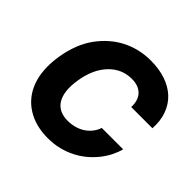

<svg xmlns="http://www.w3.org/2000/svg" viewBox="-181 -925 1122 1122"><g transform="rotate(45 380.0 -363.5)"><path d="M64.6 -373.9Q84.2 -492.9 142 -573.2Q170.5 -612.6 205.3 -643.3Q240.1 -674 280.4 -694.8Q320.7 -715.6 365.6 -726.4Q410.5 -737.2 459.5 -737.2Q527.7 -737.2 582.4 -718.9Q637.1 -700.6 674.7 -665.7Q712.4 -630.7 731.2 -579.9Q750 -529.1 746.1 -463.8H570.7Q572.1 -491.5 565.3 -513.5Q558.6 -535.5 544.2 -551Q529.8 -566.4 508 -574.8Q486.2 -583.1 457.4 -583.1Q375 -583.1 316.8 -522.4Q257.8 -461.3 240.4 -353.3Q231.9 -301.1 236.5 -261.9Q241.1 -222.7 257.3 -196.6Q273.4 -170.5 300.6 -157.3Q327.8 -144.2 364.3 -144.2Q393.1 -144.2 419.7 -151.1Q446.4 -158 468.9 -172.1Q491.5 -186.1 508.7 -207Q525.9 -228 535.5 -255.7H712.4Q703.8 -223.7 687.7 -191.6Q671.5 -159.4 647.9 -130Q624.3 -100.5 593.9 -74.9Q563.6 -49.4 526.6 -30.5Q489.7 -11.7 446.7 -0.9Q403.8 9.9 354.8 9.9Q253.2 9.9 181.5 -35.2Q145.2 -57.9 118.8 -90.7Q92.3 -123.6 76.9 -166.2Q61.4 -208.8 58.1 -260.8Q54.7 -312.9 64.6 -373.9Z"/></g></svg>

Font: Inter P Extra Bold
Style: Italic
Weight: 800
Italic angle: 9.39999°
Designer: Rasmus Andersson
Foundry: rsms
Version: Version 3.018;git-588b23468